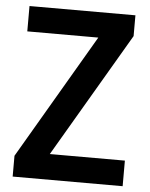

<svg xmlns="http://www.w3.org/2000/svg" viewBox="-52 -757 623 800"><g transform="rotate(5 259.5 -357.0)"><path d="M491 0H31V-87L336 -608H39V-714H482V-627L177 -107H491Z"/></g></svg>

Font: Noto Sans Khmer SemiCondensed SemiBold
Style: Regular
Weight: 600
Width: 4
Designer: Danh Hong and the Monotype Design Team
Foundry: Monotype Imaging Inc.
Version: Version 2.004; ttfautohint (v1.8.4.7-5d5b)